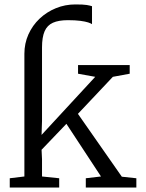

<svg xmlns="http://www.w3.org/2000/svg" viewBox="-20 -846 658 866"><path d="M24 0V-42L90 -50V-603.5Q90 -650 108.2 -690.8Q126.5 -731.5 158.5 -761.8Q190.5 -792 232 -809Q273.5 -826 319.5 -826Q356.5 -826 371.2 -823.5Q386 -821 395 -818V-737Q390.5 -740.5 377.8 -744.8Q365 -749 342.5 -752Q320 -755 286.5 -755Q244.5 -755 218.8 -743.5Q193 -732 181.2 -705Q169.5 -678 169.5 -632V-300.5L167.5 -237.5L409.5 -499.5L332 -513.5V-552.5H565V-513.5L489 -499.5L331.5 -332.5L529.5 -49L595 -42V0H367V-42L435.5 -50L279.5 -287.5L167.5 -170.5L169.5 -128V-50L247 -42V0Z"/></svg>

Font: Merriweather 24pt Light
Style: Regular
Weight: 300
Designer: Eben Sorkin
Foundry: Eben Sorkin
Version: Version 2.100